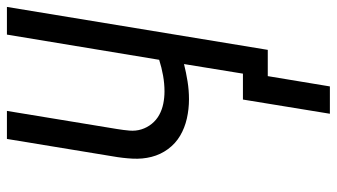

<svg xmlns="http://www.w3.org/2000/svg" viewBox="-224 -550 950 541"><g transform="rotate(-90 250.5 -280.0)"><path d="M200 175 240 -70H313L340 -236Q316 -230 291 -226Q266 -222 241 -222Q213 -222 186.5 -228Q160 -234 138 -247Q116 -260 100.5 -281Q85 -302 78.5 -327.5Q72 -353 73.5 -381Q75 -409 80 -437L129 -735H208L157 -425Q154 -407 152.5 -389.5Q151 -372 156 -356Q161 -340 171.5 -327Q182 -314 196.5 -306Q211 -298 228 -294.5Q245 -291 263 -291Q285 -291 307.5 -295Q330 -299 352 -306L423 -735H501L380 0H306L277 175Z"/></g></svg>

Font: Iosevka SS04 Oblique
Style: Regular
Weight: 400
Italic angle: -9°
Monospace: yes
Designer: Belleve Invis
Foundry: Belleve Invis
Version: Version 19.0.0; ttfautohint (v1.8.4)